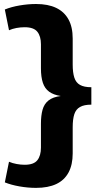

<svg xmlns="http://www.w3.org/2000/svg" viewBox="-20 -827 488 954"><path d="M159.1 -807.1Q219 -807.1 259.2 -787.8Q299.5 -768.5 320.3 -730.5Q341.2 -692.6 341.2 -635.4V-506.1Q341.2 -466.8 349.2 -441.7Q357.2 -416.5 377.5 -405.1Q397.8 -393.6 433.9 -393.6V-307Q397.8 -307 377.5 -295.5Q357.2 -284 349.2 -259.4Q341.2 -234.7 341.2 -194.5V-64.7Q341.2 -8.4 320.6 30Q300 68.4 259.5 87.5Q219 106.5 159.1 106.5Q118.6 106.5 77 99.2Q35.3 91.9 4 79.2L24.7 -23.3Q42.2 -15.8 62.7 -12.1Q83.1 -8.3 102.7 -8.3Q147.6 -8.3 165.5 -30.8Q183.4 -53.2 183.4 -93.5V-212.4Q183.4 -252.7 191.4 -281.6Q199.4 -310.6 221 -327.8Q242.7 -345.1 282 -350Q246.3 -355.5 224.4 -371.2Q202.5 -386.9 193 -415.6Q183.4 -444.2 183.4 -487.6V-607.1Q183.4 -646.9 165.5 -669.3Q147.6 -691.7 102.7 -691.7Q82.1 -691.7 61.9 -688Q41.7 -684.2 24.7 -676.7L4 -779.8Q36.3 -793 78 -800Q119.7 -807.1 159.1 -807.1Z"/></svg>

Font: Pathway Extreme 8pt Thin
Style: Regular
Weight: 100
Version: Version 1.001;gftools[0.9.26]